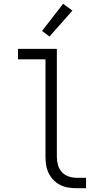

<svg xmlns="http://www.w3.org/2000/svg" viewBox="-20 -993 540 1013"><path d="M434 0H384Q362 0 340 -3.5Q318 -7 298 -17Q278 -27 262.5 -43Q247 -59 237 -79Q227 -99 223.5 -120.5Q220 -142 220 -165V-680H75V-735H280V-165Q280 -143 286 -122Q292 -101 306.5 -85Q321 -69 342 -62Q363 -55 384 -55H434ZM241 -800 202 -830 313 -973 362 -937Z"/></svg>

Font: Iosevka Fixed SS04 Light
Style: Regular
Weight: 300
Monospace: yes
Designer: Belleve Invis
Foundry: Belleve Invis
Version: Version 32.5.0